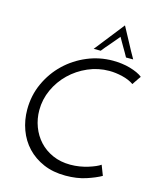

<svg xmlns="http://www.w3.org/2000/svg" viewBox="-136 -1035 928 1136"><g transform="rotate(15 327.5 -467.0)"><path d="M590 -48Q555 -28 500 -10Q445 8 375 8Q299 8 240 -17.5Q181 -43 140 -86.5Q99 -130 77.5 -188.5Q56 -247 56 -312Q56 -399 90.5 -474Q125 -549 182.5 -604Q240 -659 315 -690.5Q390 -722 472 -722Q499 -722 526.5 -718.5Q554 -715 578 -708Q602 -701 622 -692Q642 -683 655 -672Q649 -664 645.5 -659Q642 -654 638.5 -648.5Q635 -643 630 -636Q625 -629 618 -618Q589 -638 547.5 -648Q506 -658 467 -658Q399 -658 337 -631Q275 -604 228 -558.5Q181 -513 153.5 -453Q126 -393 126 -327Q126 -274 144 -226Q162 -178 195.5 -141.5Q229 -105 277.5 -83.5Q326 -62 386 -62Q415 -62 442.5 -66.5Q470 -71 494 -78.5Q518 -86 536.5 -94Q555 -102 566 -110ZM486 -942Q511 -897 535 -851Q559 -805 585 -760H541Q535 -772 526.5 -786Q518 -800 509.5 -815Q501 -830 492.5 -844.5Q484 -859 478 -870Q469 -859 457 -844.5Q445 -830 432 -815Q419 -800 407 -786Q395 -772 386 -760H343Z"/></g></svg>

Font: Josefin Sans
Style: Italic
Weight: 400
Italic angle: -7.5°
Designer: Santiago Orozco
Foundry: Typemade